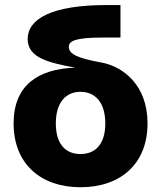

<svg xmlns="http://www.w3.org/2000/svg" viewBox="-20 -748 654 779"><path d="M306.6 11.7C469.2 11.7 578.6 -83.5 578.6 -247.1C578.6 -404.8 477.5 -477.5 394.5 -493.7C293.9 -511.7 259.3 -528.8 259.3 -558.1C259.3 -581.5 284.2 -595.7 397.9 -595.7H468.8V-727.5H413.1C188.5 -727.5 92.3 -670.9 92.3 -589.4C92.3 -513.2 178.2 -493.2 285.2 -473.6C135.3 -468.3 35.2 -402.8 35.2 -247.1C35.2 -83.5 145 11.7 306.6 11.7ZM306.6 -123C248.5 -123 206.5 -160.6 206.5 -247.1C206.5 -334 248.5 -375.5 306.6 -375.5C364.7 -375.5 407.2 -334 407.2 -247.1C407.2 -160.6 364.7 -123 306.6 -123Z"/></svg>

Font: Inter ExtraBold
Style: Regular
Weight: 800
Designer: Rasmus Andersson
Foundry: rsms
Version: Version 4.001;git-9221beed3